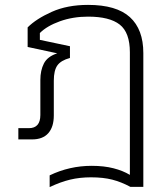

<svg xmlns="http://www.w3.org/2000/svg" viewBox="-20 -570 681 785"><path d="M183 195V147Q264 108 355 108Q405 108 444 118Q483 128 511 145V-356Q511 -437 469.5 -469.5Q428 -502 340 -502Q278 -502 225 -483Q172 -464 143 -435V-407L266 -381V-333Q229 -323 214.5 -302.5Q200 -282 200 -240V-98Q200 -51 177.5 -25.5Q155 0 111 0H55V-46H98Q145 -46 145 -100V-243Q145 -282 159.5 -310.5Q174 -339 214 -352L93 -378V-458Q128 -493 191.5 -521.5Q255 -550 340 -550Q456 -550 511 -500Q566 -450 566 -353V194H513Q476 174 439 164.5Q402 155 352 155Q306 155 266.5 164.5Q227 174 183 195Z"/></svg>

Font: Kanit ExtraLight
Style: Regular
Weight: 275
Designer: Katatrad Team
Foundry: CadsonDemak
Version: Version 2.000; ttfautohint (v1.8.3)